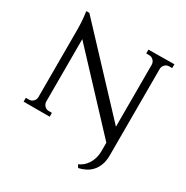

<svg xmlns="http://www.w3.org/2000/svg" viewBox="-202 -887 1220 1256"><g transform="rotate(30 408.5 -259.0)"><path d="M764 -704V-675H741Q723 -675 710 -662Q697 -649 696 -631V23Q696 65 684.5 95.5Q673 126 654 147Q635 168 610 180.5Q585 193 558 199L545 178Q561 171 577 158.5Q593 146 606 127Q619 108 627 82Q635 56 635 22V-37L160 -545V-71Q162 -53 174.5 -40.5Q187 -28 205 -28H229V1H32V-28H56Q74 -28 87 -40.5Q100 -53 101 -71V-587Q101 -612 99.5 -635.5Q98 -659 96 -677L91 -717H114L637 -159V-629Q636 -647 623 -660Q610 -673 592 -673H569V-702Z"/></g></svg>

Font: Constantine
Style: Regular
Weight: 400
Designer: Dukom Design
Version: Version 1.001;PS 001.001;hotconv 1.0.56;makeotf.lib2.0.21325